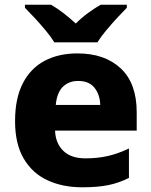

<svg xmlns="http://www.w3.org/2000/svg" viewBox="-20 -786 643 816"><path d="M309 -559Q425 -559 493 -495.5Q561 -432 561 -309V-231H214Q216 -177 249 -145Q282 -113 343 -113Q395 -113 438.5 -123Q482 -133 528 -155V-30Q487 -9 441.5 0.5Q396 10 329 10Q246 10 181.5 -20Q117 -50 80.5 -112.5Q44 -175 44 -271Q44 -368 77 -432Q110 -496 169.5 -527.5Q229 -559 309 -559ZM312 -442Q273 -442 247.5 -417.5Q222 -393 217 -340H406Q405 -383 382 -412.5Q359 -442 312 -442ZM211 -606Q197 -629 174.5 -656Q152 -683 128.5 -708.5Q105 -734 86 -753V-766H197Q224 -750 249.5 -730.5Q275 -711 302 -686Q327 -711 354.5 -731Q382 -751 408 -766H519V-753Q501 -735 477.5 -709.5Q454 -684 431 -656.5Q408 -629 394 -606Z"/></svg>

Font: Noto Sans Sinhala UI ExtraBold
Style: Regular
Weight: 800
Designer: Jelle Bosma - Monotype Design Team
Foundry: Monotype Imaging Inc.
Version: Version 2.006; ttfautohint (v1.8.4.7-5d5b)